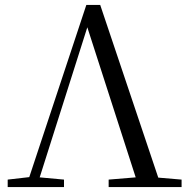

<svg xmlns="http://www.w3.org/2000/svg" viewBox="-20 -754 758 774"><path d="M418 0H712V-30L618 -38L384 -734H328L98 -40L11 -30V0H238V-30L140 -39L332 -644L527 -39L418 -30Z"/></svg>

Font: Source Han Serif CN
Style: Regular
Weight: 400
Designer: Ryoko NISHIZUKA 西塚涼子 (kana & ideographs); Frank Grießhammer (Latin, Greek & Cyrillic); Wenlong ZHANG 张文龙 (bopomofo); San
Foundry: Adobe
Version: Version 2.003;hotconv 1.1.1;makeotfexe 2.6.0